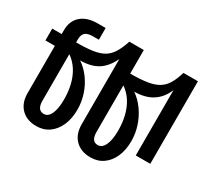

<svg xmlns="http://www.w3.org/2000/svg" viewBox="-167 -965 1523 1410"><g transform="rotate(30 594.0 -260.5)"><path d="M773 -400Q822.5 -365.5 859.2 -313.8Q896 -262 916.2 -200.5Q936.5 -139 936.5 -74.5Q936.5 1.5 911.2 58.5Q886 115.5 840.8 147.2Q795.5 179 735 179Q653 179 605.8 131.2Q558.5 83.5 558.5 1.5V-553Q521 -473 463 -436.5Q405 -400 314 -400Q363.5 -367 400.5 -316Q437.5 -265 457.8 -203.2Q478 -141.5 478 -76Q478 0 452.5 57.5Q427 115 381.5 147Q336 179 275.5 179Q194.5 179 147.2 131.2Q100 83.5 100 1.5V-400H20V-500H100V-532Q100 -611 150.2 -655.5Q200.5 -700 290 -700H357.5V-600.5H306.5Q262.5 -600.5 242.5 -582.8Q222.5 -565 222.5 -526V-500Q306.5 -500 362.2 -508.2Q418 -516.5 454 -538Q490 -559.5 514 -598.8Q538 -638 558.5 -700H681V-500Q765.5 -500 822 -508.8Q878.5 -517.5 915.2 -539.2Q952 -561 975.5 -600Q999 -639 1017 -700H1140V0H1017V-553.5Q953.5 -400.5 773 -400ZM681 -400V-5Q681 74 736 74Q772.5 74 793.2 30Q814 -14 814 -91Q814 -197.5 780 -276.5Q746 -355.5 681 -400ZM222.5 -400V-5Q222.5 74 279 74Q315 74 335.2 30Q355.5 -14 355.5 -91Q355.5 -197.5 321.5 -276.5Q287.5 -355.5 222.5 -400Z"/></g></svg>

Font: Overused Grotesk SemiBold
Style: Regular
Weight: 610
Version: Version 0.004